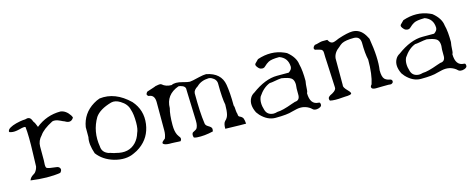

<svg xmlns="http://www.w3.org/2000/svg" viewBox="-30 -924 3498 1416"><g transform="rotate(-15 1719.0 -216.0)"><path d="M312 -6Q217 9 86 -9Q93 -31 117 -45Q126 -50 130 -54Q147 -73 152 -98Q152 -131 155 -198Q160 -332 152 -399Q144 -405 104 -394Q64 -384 40 -390Q16 -392 32 -414Q55 -437 125 -450Q136 -452 146 -453Q156 -454 164 -454Q198 -466 211 -439Q213 -435 215 -430.5Q217 -426 219 -421Q224 -416 229.5 -404.5Q235 -393 238 -384L241 -376Q324 -443 430 -443Q471 -438 500 -394Q504 -388 505.5 -383.5Q507 -379 508 -376Q485 -337 441 -365Q431 -368 414 -377Q376 -395 354 -388Q353 -387 352 -387Q278 -349 252 -310Q219 -276 219 -232V-143Q219 -136 219 -127Q219 -118 218 -107Q215 -76 224 -68Q237 -60 297 -54Q315 -52 322 -38Q329 -23 312 -6Z M873 -4Q807 28 719 3Q639 -21 595 -80Q569 -155 581 -207V-283Q598 -385 687 -439Q698 -446 710 -451.5Q722 -457 734 -461Q855 -476 962 -372Q1030 -295 1016 -191Q1002 -89 921 -31Q899 -15 873 -4ZM746 -42Q841 -15 898 -75Q911 -89 920.5 -106Q930 -123 936 -143Q949 -169 949 -220Q949 -285 936 -321Q926 -366 878 -395Q841 -418 809 -410Q717 -384 683 -334Q625 -236 645 -118Q647 -72 696 -55Q703 -55 721 -48Q741 -42 746 -42Z M1478 -10Q1411 6 1354 2Q1336 1 1330 -5Q1322 -37 1340 -44Q1360 -54 1365 -59Q1379 -78 1378 -118Q1378 -121 1377 -151Q1376 -181 1374 -238Q1372 -294 1371 -324Q1370 -354 1370 -358Q1373 -385 1334 -395Q1330 -396 1326 -396.5Q1322 -397 1319 -397Q1217 -360 1216 -258Q1203 -213 1203 -132Q1203 -84 1217 -56Q1219 -52 1222 -48Q1225 -44 1227 -40Q1246 -21 1230 -2Q1224 -2 1213.5 -2.5Q1203 -3 1188 -4Q1173 -5 1162.5 -5Q1152 -5 1146 -5Q1112 -6 1100 -17Q1091 -26 1112 -42Q1116 -45 1119 -47.5Q1122 -50 1123 -51Q1134 -78 1134 -109V-328Q1133 -383 1088 -385Q1079 -392 1077 -397Q1077 -408 1084 -415L1088 -419Q1092 -421 1137 -435Q1143 -437 1148.5 -439Q1154 -441 1158 -443Q1160 -443 1163.5 -443.5Q1167 -444 1171 -445Q1196 -450 1203 -443Q1230 -419 1273 -419Q1302 -434 1356 -419Q1395 -408 1410 -408Q1423 -408 1484 -423Q1501 -427 1514.5 -429Q1528 -431 1539 -431Q1649 -410 1665 -316Q1670 -287 1673 -246.5Q1676 -206 1676 -155Q1681 -146 1682 -112Q1683 -104 1684 -98Q1685 -92 1687 -87Q1686 -68 1699 -64Q1717 -56 1723 -42Q1728 -28 1730 -2Q1715 -1 1576 -5H1572Q1571 -47 1587 -62Q1605 -78 1611 -102Q1618 -129 1618 -178Q1613 -201 1610 -241.5Q1607 -282 1607 -340Q1607 -373 1572 -391Q1560 -397 1549 -397Q1491 -395 1457 -361Q1423 -341 1422 -316Q1422 -167 1434 -87Q1434 -68 1456 -56Q1477 -44 1480 -33Q1482 -21 1478 -10Z M2278 27Q2244 38 2225 16L2222 13Q2176 -21 2118 -9Q2110 -8 2080 0Q2041 13 1951 13Q1891 13 1840 -41Q1835 -47 1830.5 -53Q1826 -59 1822 -64Q1790 -129 1815 -175Q1826 -196 1847 -207Q1951 -284 2041 -284H2131Q2157 -301 2157 -323Q2155 -391 2093 -413Q2032 -413 2009 -400Q1991 -390 1976 -375Q1961 -358 1937 -367Q1930 -370 1925 -375Q1900 -400 1912 -413L1938 -439Q2045 -475 2138 -435Q2143 -433 2148 -430.5Q2153 -428 2157 -426Q2216 -378 2222 -323Q2229 -297 2232 -264Q2235 -231 2235 -193Q2233 -183 2231 -166Q2229 -149 2228 -124Q2227 -109 2222 -103Q2223 -15 2286 -13Q2295 -13 2297 -8Q2298 -4 2298.5 -2.5Q2299 -1 2299 0Q2304 18 2278 27ZM1886 -64Q1899 -23 1946 -21Q1959 -21 1976 -26Q2014 -26 2095 -56Q2103 -58 2109 -60.5Q2115 -63 2119 -64Q2155 -65 2157 -103V-155Q2167 -218 2138 -237Q2119 -250 2067 -258Q2060 -258 2043 -255.5Q2026 -253 1998 -248Q1991 -247 1986 -246.5Q1981 -246 1976 -246Q1925 -227 1886 -168Q1866 -126 1886 -64Z M2467 -4Q2406 2 2371 -6Q2362 -24 2373 -35Q2378 -39 2380.5 -41Q2383 -43 2383 -43Q2425 -62 2431 -81Q2432 -85 2432 -91Q2432 -109 2423 -281Q2420 -328 2420 -359Q2420 -382 2400 -387Q2375 -393 2371 -395Q2357 -395 2355 -409Q2357 -423 2371 -432Q2380 -432 2411 -441Q2423 -444 2432 -444H2468Q2486 -408 2514 -417Q2517 -418 2522 -419.5Q2527 -421 2534 -424Q2541 -427 2545.5 -429Q2550 -431 2553 -432Q2625 -456 2662 -456Q2720 -456 2755 -400Q2759 -393 2763 -386Q2767 -379 2771 -371Q2797 -219 2783 -127Q2783 -76 2800 -59Q2813 -47 2832 -43Q2856 -40 2855 -24Q2855 -11 2838 -6H2832Q2832 -8 2777 -7L2722 -6Q2691 -6 2689 -23Q2689 -33 2699 -43Q2722 -112 2722 -225Q2710 -275 2710 -359Q2707 -406 2662 -407Q2597 -407 2568 -392Q2553 -383 2541 -371Q2497 -340 2492 -296V-91Q2487 -76 2518 -45Q2541 -22 2535 -14Q2527 -7 2505 -6Q2499 -6 2489.5 -5.5Q2480 -5 2467 -4Z M3388 27Q3354 38 3335 16L3332 13Q3286 -21 3228 -9Q3220 -8 3190 0Q3151 13 3061 13Q3001 13 2950 -41Q2945 -47 2940.5 -53Q2936 -59 2932 -64Q2900 -129 2925 -175Q2936 -196 2957 -207Q3061 -284 3151 -284H3241Q3267 -301 3267 -323Q3265 -391 3203 -413Q3142 -413 3119 -400Q3101 -390 3086 -375Q3071 -358 3047 -367Q3040 -370 3035 -375Q3010 -400 3022 -413L3048 -439Q3155 -475 3248 -435Q3253 -433 3258 -430.5Q3263 -428 3267 -426Q3326 -378 3332 -323Q3339 -297 3342 -264Q3345 -231 3345 -193Q3343 -183 3341 -166Q3339 -149 3338 -124Q3337 -109 3332 -103Q3333 -15 3396 -13Q3405 -13 3407 -8Q3408 -4 3408.5 -2.5Q3409 -1 3409 0Q3414 18 3388 27ZM2996 -64Q3009 -23 3056 -21Q3069 -21 3086 -26Q3124 -26 3205 -56Q3213 -58 3219 -60.5Q3225 -63 3229 -64Q3265 -65 3267 -103V-155Q3277 -218 3248 -237Q3229 -250 3177 -258Q3170 -258 3153 -255.5Q3136 -253 3108 -248Q3101 -247 3096 -246.5Q3091 -246 3086 -246Q3035 -227 2996 -168Q2976 -126 2996 -64Z"/></g></svg>

Font: New Tegomin
Style: Regular
Weight: 400
Designer: Kyosuke Nagai
Version: Version 1.000